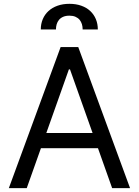

<svg xmlns="http://www.w3.org/2000/svg" viewBox="-20 -970 716 990"><path d="M25.6 0 292.6 -727.3H383.5L650.6 0H558.2L485.1 -206H191.1L117.9 0ZM457.4 -284.1 340.9 -612.2H335.2L218.8 -284.1ZM190.3 -818.2Q190.3 -846.9 200.6 -871.3Q210.9 -895.6 230.1 -913.2Q249.3 -930.8 276.6 -940.5Q304 -950.3 338.1 -950.3Q372.2 -950.3 399.3 -940.5Q426.5 -930.8 445.3 -913.2Q464.1 -895.6 474.3 -871.3Q484.4 -846.9 484.4 -818.2H406.2Q406.2 -832.7 402.3 -845.5Q398.4 -858.3 390.3 -868.1Q382.1 -877.8 369.1 -883.5Q356.2 -889.2 338.1 -889.2Q318.9 -889.2 305.6 -883.3Q292.3 -877.5 284.1 -867.5Q275.9 -857.6 272.2 -844.8Q268.5 -832 268.5 -818.2Z"/></svg>

Font: Fast_Sans-Dotted
Style: Regular
Weight: 400
Version: Version 3.018